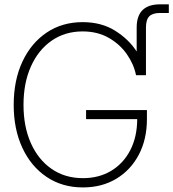

<svg xmlns="http://www.w3.org/2000/svg" viewBox="-20 -838 784 869"><path d="M355.5 10.3Q261.7 10.3 191.2 -37.1Q120.6 -84.5 81.3 -168.7Q42 -252.9 42 -363.3Q42 -474.6 81.5 -559.1Q121.1 -643.6 191.4 -690.7Q261.7 -737.8 354 -737.8Q439 -737.8 500.7 -699.2Q562.5 -660.6 598.6 -605V-713.4Q598.6 -818.4 704.6 -818.4H744.1V-779.3H704.6Q670.9 -779.3 655.8 -764.2Q640.6 -749 640.6 -713.4V-497.6H595.7Q585.9 -546.9 554.4 -592.3Q522.9 -637.7 472.2 -666.7Q421.4 -695.8 354 -695.8Q273.9 -695.8 213.6 -653.8Q153.3 -611.8 119.9 -537.1Q86.4 -462.4 86.4 -363.3Q86.4 -265.1 119.6 -190.4Q152.8 -115.7 213.4 -73.7Q273.9 -31.7 355.5 -31.7Q427.7 -31.7 482.9 -64.7Q538.1 -97.7 569.3 -157.7Q600.6 -217.8 601.1 -298.8H369.6V-339.8H645V-299.3Q645 -207.5 608.2 -137.7Q571.3 -67.9 506.1 -28.8Q440.9 10.3 355.5 10.3Z"/></svg>

Font: Inter Display Extra Light
Style: Regular
Weight: 200
Designer: Rasmus Andersson
Foundry: rsms
Version: Version 4.000;git-4fc901f